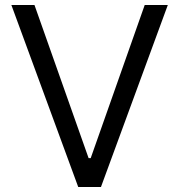

<svg xmlns="http://www.w3.org/2000/svg" viewBox="-20 -747 716 767"><path d="M117.7 -727.1 334 -115.2H342.3L558.1 -727.1H650.4L383.3 0H292.5L25.4 -727.1Z"/></svg>

Font: Sahel VF Regular
Style: Regular
Weight: 400
Foundry: Saber Rastikerdar (saber.rastikerdar@gmail.com)
Version: Version 3.4.0